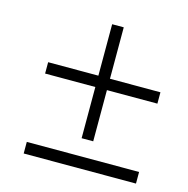

<svg xmlns="http://www.w3.org/2000/svg" viewBox="-91 -679 753 768"><g transform="rotate(15 285.5 -295.5)"><path d="M329 -378H538V-331H329V-119H281V-331H73V-378H281V-591H329ZM73 0V-48H538V0Z"/></g></svg>

Font: Noto Sans Light
Style: Italic
Weight: 300
Italic angle: -12°
Designer: Monotype Design Team
Foundry: Monotype Imaging Inc.
Version: Version 2.013; ttfautohint (v1.8.4.7-5d5b)